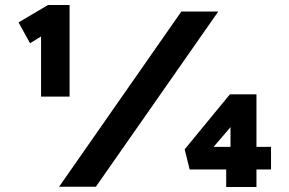

<svg xmlns="http://www.w3.org/2000/svg" viewBox="-20 -746 1156 767"><path d="M144 -360.1V-651.9L161.5 -611L100 -573.2L54.1 -656.5L171.6 -725.9H258V-360.1H201.5Q190.5 -360.1 176.6 -360.1Q162.7 -360.1 144 -360.1ZM216.1 0 704.5 -700H852L363 0ZM988.5 -159.3H1062.7V-68.9H988.5ZM804.2 -125.3 788.2 -159.3H961.3L900.8 -123.4V-282.9L929.8 -271.9ZM1004.5 0.9H883.6V-99.9L947 -68.9H737.6L717.7 -149.4L898.4 -369.2H1004.5Z"/></svg>

Font: Lexend Zetta
Style: Regular
Weight: 400
Designer: Bonnie Shaver-Troup, Thomas Jockin
Foundry: Lexend
Version: Version 1.007